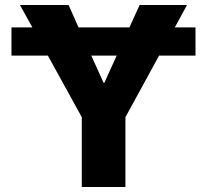

<svg xmlns="http://www.w3.org/2000/svg" viewBox="-20 -750 830 770"><path d="M26 -527V-640H110L60 -730H255L295 -640H499L540 -730H730L681 -640H764V-527H618L483 -280V0H308V-280L172 -527ZM448 -527H346L396 -417H398Z"/></svg>

Font: M PLUS 1p ExtraBold
Style: Regular
Weight: 800
Version: Version 1.062